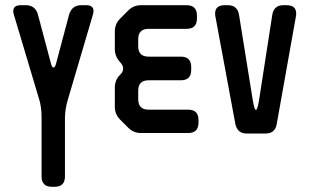

<svg xmlns="http://www.w3.org/2000/svg" viewBox="-20 -505 1190 739"><path d="M140 174Q140 214 180 214H190Q230 214 230 174V-49Q230 -85 241 -121L338 -450Q339 -454 339.5 -457Q340 -460 340 -462Q340 -485 312 -485H293Q257 -485 246 -449L196 -261Q192 -245 186 -245Q180 -245 176 -261L126 -449Q116 -485 79 -485H60Q31 -485 31 -462Q31 -459 31.5 -456Q32 -453 33 -450L130 -125Q140 -95 140 -53Z M474 -13Q494 7 523 7H704Q744 7 744 -33V-43Q744 -83 704 -83H552Q512 -83 512 -123V-156Q512 -196 552 -196H676Q716 -196 716 -236V-247Q716 -287 676 -287H552Q512 -287 512 -327V-354Q512 -394 552 -394H698Q738 -394 738 -434V-445Q738 -485 698 -485H523Q494 -485 474 -465L442 -433Q422 -413 422 -384V-316Q422 -288 442 -266Q454 -254 454 -241Q454 -229 444 -219L442 -217Q422 -197 422 -167V-94Q422 -65 442 -45Z M886 -27Q894 9 930 9H1001Q1039 9 1045 -27L1119 -442Q1120 -445 1120 -453Q1120 -485 1083 -485H1071Q1034 -485 1028 -448L977 -119Q971 -82 965 -82Q959 -82 953 -119L900 -448Q894 -485 857 -485H845Q808 -485 808 -453Q808 -445 809 -442Z"/></svg>

Font: WD-XL Lubrifont TC
Style: Regular
Weight: 400
Designer: [WD-XL Lubrifont] Copyright 2020-2022 (c) NightFurySL2001, Skr-ZERO; [ZCOOL QingKe HuangYou] Copyright 2018-2022 (c) The
Version: Version 2.001;hotconv 1.1.1;makeotfexe 2.6.0